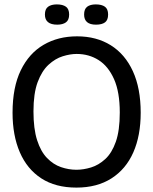

<svg xmlns="http://www.w3.org/2000/svg" viewBox="-20 -838 696 872"><path d="M327 14Q232 14 167.5 -28Q103 -70 70 -146.5Q37 -223 37 -326Q37 -442 74.5 -519Q112 -596 178 -634.5Q244 -673 330 -673Q418 -673 483 -632.5Q548 -592 583.5 -514.5Q619 -437 619 -326Q619 -222 585.5 -146Q552 -70 486.5 -28Q421 14 327 14ZM327 -67Q359 -67 393.5 -77.5Q428 -88 458 -115.5Q488 -143 506 -194Q524 -245 524 -327Q524 -420 498 -478.5Q472 -537 428 -565Q384 -593 328 -593Q299 -593 265 -582.5Q231 -572 200.5 -544Q170 -516 151 -465Q132 -414 132 -332Q132 -253 148.5 -201.5Q165 -150 193.5 -120.5Q222 -91 257 -79Q292 -67 327 -67ZM416 -726Q362 -726 362 -772Q362 -797 376 -807.5Q390 -818 415 -818Q442 -818 456.5 -807.5Q471 -797 471 -772Q471 -747 457 -736.5Q443 -726 416 -726ZM240 -726Q184 -726 184 -772Q184 -797 198.5 -807.5Q213 -818 238 -818Q265 -818 279.5 -807.5Q294 -797 294 -772Q294 -747 279.5 -736.5Q265 -726 240 -726Z"/></svg>

Font: Bricolage Grotesque 48pt
Style: Regular
Weight: 400
Designer: Mathieu Triay
Foundry: Atelier Triay
Version: Version 1.000; ttfautohint (v1.8.4.7-5d5b);gftools[0.9.32]